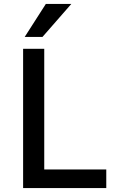

<svg xmlns="http://www.w3.org/2000/svg" viewBox="-20 -952 596 972"><path d="M97 0V-705H204V-94H518V0ZM105 -765 212 -932H341L195 -765Z"/></svg>

Font: Nunito Sans 7pt SemiCondensed SemiBold
Style: Regular
Weight: 600
Width: 4
Designer: Vernon Adams
Foundry: Vernon Adams
Version: Version 3.101;gftools[0.9.27]